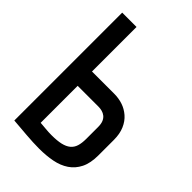

<svg xmlns="http://www.w3.org/2000/svg" viewBox="-213 -785 881 881"><g transform="rotate(45 227.5 -344.5)"><path d="M279 -411H135V-700H42V0Q42 0 54 1Q66 2 85 3.5Q104 5 127 7Q150 9 173 10Q196 11 214 11Q259 11 298 3.5Q337 -4 366 -23.5Q395 -43 411.5 -76Q428 -109 428 -160V-260Q428 -299 415.5 -328Q403 -357 381.5 -375.5Q360 -394 334 -402.5Q308 -411 279 -411ZM335 -174Q335 -146 329 -127Q323 -108 308.5 -96Q294 -84 270 -78.5Q246 -73 210 -73Q200 -73 190 -73.5Q180 -74 170.5 -75Q161 -76 153.5 -76.5Q146 -77 141 -77.5Q136 -78 135 -78V-318H270Q282 -318 293.5 -315Q305 -312 314.5 -304.5Q324 -297 329.5 -284Q335 -271 335 -250Z"/></g></svg>

Font: Advent Pro SemiBold
Style: Regular
Weight: 600
Designer: VivaRado, Andreas Kalpakidis
Foundry: VivaRado, Andreas Kalpakidis
Version: Version 3.000